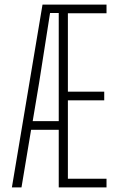

<svg xmlns="http://www.w3.org/2000/svg" viewBox="-20 -820 521 840"><path d="M32 0 166 -800H446V-762H277V-419H436V-381H277V-38H446V0H237V-252H116L74 0ZM123 -290H237V-763H199L151 -457Z"/></svg>

Font: Big Shoulders Text SC Thin
Style: Regular
Weight: 100
Designer: Patric King
Foundry: XO Type Co
Version: Version 2.002